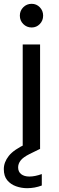

<svg xmlns="http://www.w3.org/2000/svg" viewBox="-42 -781 308 1006"><path d="M124 -637Q98 -637 80 -655Q62 -673 62 -699Q62 -725 80 -743Q98 -761 124 -761Q149 -761 166.5 -743Q184 -725 184 -699Q184 -673 166.5 -655Q149 -637 124 -637ZM77 -548H168V0H77ZM144 -48 168 -1 113 26Q79 43 66 60Q53 77 53 96Q53 119 69 131.5Q85 144 112 144Q141 144 177 131V191Q140 205 100 205Q70 205 42 195Q14 185 -4 163.5Q-22 142 -22 105Q-22 69 4 36Q30 3 95 -27Z"/></svg>

Font: Poppins
Style: Regular
Weight: 400
Designer: Ninad Kale (Devanagari), Jonny Pinhorn (Latin)
Version: Version 5.002